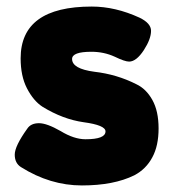

<svg xmlns="http://www.w3.org/2000/svg" viewBox="-20 -557 529 586"><path d="M44 -47Q133 9 230 9Q327 9 390 -22Q426 -41 445 -77Q464 -112 464 -165Q464 -218 445 -252Q426 -286 396 -300Q337 -330 268 -338Q200 -347 200 -377Q200 -399 259 -399Q297 -399 330 -384Q361 -369 374 -369Q396 -369 419 -404Q441 -438 441 -463Q441 -486 406 -503Q332 -537 260 -537Q43 -537 43 -379Q43 -325 62 -288Q82 -249 110 -231Q172 -193 235 -184Q302 -175 302 -156Q302 -132 241 -132Q206 -132 165 -157Q123 -181 99 -181Q74 -181 63 -164Q25 -111 25 -85Q25 -59 44 -47Z"/></svg>

Font: FredokaOneMacrons
Style: Regular
Weight: 500
Designer: ""
Foundry: ""
Version: ""